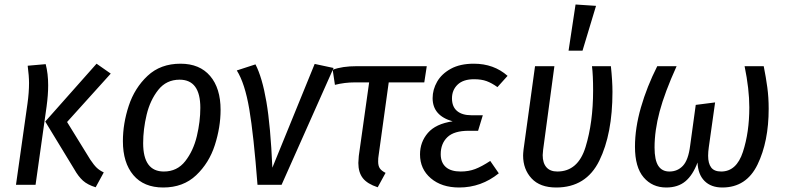

<svg xmlns="http://www.w3.org/2000/svg" viewBox="-20 -821 3489 853"><path d="M310 -69 181 -281 409 -538 472 -494 278 -279 381 -112Q397 -88 409.5 -76Q422 -64 441 -55L405 11Q369 0 348.5 -18.5Q328 -37 310 -69ZM102 -360Q109 -410 109 -452Q109 -483 103 -529L183 -536Q194 -494 194 -442Q194 -400 187 -348L138 0H51Z M526 -194Q526 -272 552 -351Q578 -430 635.5 -484Q693 -538 782 -538Q867 -538 913.5 -483.5Q960 -429 960 -333Q960 -256 934.5 -176.5Q909 -97 851.5 -42.5Q794 12 705 12Q619 12 572.5 -43Q526 -98 526 -194ZM870 -342Q870 -467 778 -467Q719 -467 683 -421.5Q647 -376 631.5 -311.5Q616 -247 616 -185Q616 -59 708 -59Q767 -59 803 -105Q839 -151 854.5 -216Q870 -281 870 -342Z M1190 -76 1378 -537 1462 -519 1231 0H1124Q1107 -221 1087.5 -336Q1068 -451 1032 -508L1115 -535Q1145 -477 1163.5 -369Q1182 -261 1190 -76Z M1662 -130Q1660 -120 1660 -103Q1660 -84 1667.5 -73Q1675 -62 1693 -53L1658 11Q1612 -4 1592 -29.5Q1572 -55 1572 -97Q1572 -106 1574 -128L1620 -455H1557Q1511 -455 1468 -444L1458 -511Q1500 -527 1566 -527H1876L1865 -455H1707Z M1846 -135Q1846 -190 1881 -230.5Q1916 -271 1991 -282Q1902 -307 1902 -385Q1902 -423 1922 -458Q1942 -493 1983 -515.5Q2024 -538 2085 -538Q2174 -538 2235 -484L2190 -434Q2165 -452 2142 -460.5Q2119 -469 2086 -469Q2038 -469 2013 -445Q1988 -421 1988 -384Q1988 -347 2010.5 -328Q2033 -309 2074 -309H2125L2104 -240H2062Q1997 -240 1967.5 -211.5Q1938 -183 1938 -136Q1938 -99 1960.5 -79Q1983 -59 2027 -59Q2062 -59 2091 -70Q2120 -81 2158 -106L2196 -51Q2118 12 2020 12Q1942 12 1894 -29Q1846 -70 1846 -135Z M2701 -413Q2701 -226 2642.5 -107Q2584 12 2451 12Q2379 12 2341.5 -28.5Q2304 -69 2304 -130Q2304 -139 2306 -157L2357 -527H2443L2393 -156Q2391 -138 2391 -132Q2391 -97 2407.5 -78Q2424 -59 2456 -59Q2548 -59 2581.5 -168Q2615 -277 2615 -419Q2615 -487 2610 -527H2694Q2701 -461 2701 -413ZM2628 -795 2568 -596H2506L2537 -801Z M2801 -169Q2801 -252 2827.5 -344Q2854 -436 2900 -527H2986Q2933 -410 2910.5 -325.5Q2888 -241 2888 -166Q2888 -110 2904.5 -84.5Q2921 -59 2954 -59Q2990 -59 3014 -84.5Q3038 -110 3046 -173L3071 -355L3157 -366L3129 -167Q3126 -146 3126 -129Q3126 -95 3139.5 -77Q3153 -59 3184 -59Q3252 -59 3280.5 -146Q3309 -233 3309 -344Q3309 -425 3288 -527H3373Q3383 -477 3389 -432.5Q3395 -388 3395 -338Q3395 -192 3345.5 -90Q3296 12 3189 12Q3139 12 3110 -17Q3081 -46 3079 -99Q3058 -43 3025 -15.5Q2992 12 2940 12Q2878 12 2839.5 -33Q2801 -78 2801 -169Z"/></svg>

Font: Fira Sans Condensed
Style: Italic
Weight: 400
Width: 3
Italic angle: -8°
Designer: bBox Type GmbH & Carrois Corporate GbR & Edenspiekermann AG
Foundry: bBox Type GmbH & Carrois Corporate GbR & Edenspiekermann AG
Version: Version 4.301